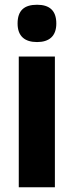

<svg xmlns="http://www.w3.org/2000/svg" viewBox="-20 -788 311 808"><path d="M136 -768C83 -768 54 -745 54 -689C54 -635 85 -611 136 -611C186 -611 217 -635 217 -689C217 -744 188 -768 136 -768ZM211 -550H59V0H211Z"/></svg>

Font: Noto Sans Khmer Condensed ExtraBold
Style: Regular
Weight: 800
Width: 3
Designer: Danh Hong and the Monotype Design Team
Foundry: Monotype Imaging Inc.
Version: Version 2.004